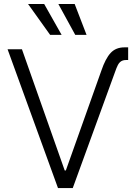

<svg xmlns="http://www.w3.org/2000/svg" viewBox="-20 -958 691 978"><path d="M614.3 -716.8H632.8V-652.3H623Q606.9 -652.3 596.9 -645.8Q586.9 -639.2 580.3 -626.5Q573.7 -613.8 565.4 -589.8L350.6 0H275.4L18.6 -707H91.8L309.6 -89.8H315.4L496.1 -597.7Q517.1 -659.7 543.5 -688.2Q569.8 -716.8 614.3 -716.8ZM123 -937.5H205.1L293.9 -780.3H235.4ZM277.3 -937.5H360.4L420.9 -780.3H363.3Z"/></svg>

Font: Pretendard JP Light
Style: Regular
Weight: 300
Designer: Base glyphs from Inter by Rasmus Andersson; Hangeul glyphs from Noto Sans CJK(Source Han Sans) by Jang Soo-young and Kan
Foundry: Kil Hyung-jin
Version: Version 1.309